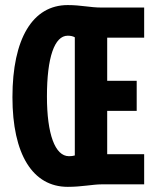

<svg xmlns="http://www.w3.org/2000/svg" viewBox="-20 -723 626 753"><path d="M245.6 9.8C301.3 9.8 343.8 0 378.4 0H545.4V-118.2H400.4V-288.1H516.1V-406.2H400.4V-575.2H545.4V-693.4H378.4C332.5 -693.4 298.8 -703.1 245.6 -703.1C107.9 -703.1 28.8 -571.3 28.8 -341.8C28.8 -118.2 107.9 9.8 245.6 9.8ZM250.5 -110.4C195.8 -110.4 164.1 -197.3 164.1 -344.7C164.1 -498 193.8 -583 245.6 -583C256.3 -583 266.1 -581.1 273.4 -576.7V-113.3C267.1 -111.3 258.8 -110.4 250.5 -110.4Z"/></svg>

Font: Cascadia Code
Style: Bold
Weight: 700
Monospace: yes
Designer: Aaron Bell
Foundry: Saja Typeworks
Version: Version 2404.023